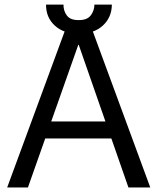

<svg xmlns="http://www.w3.org/2000/svg" viewBox="-20 -829 696 849"><path d="M11.7 0 276.4 -718.8H379.9L644.5 0H547.9L328.1 -630.9H326.2L103.5 0ZM144.5 -216.8V-292H511.7V-216.8ZM397.5 -808.6H474.6Q474.1 -752 434.6 -715.8Q395 -679.7 328.1 -679.7Q261.7 -679.7 222.4 -715.8Q183.1 -752 183.6 -808.6H260.7Q260.3 -781.2 275.6 -760.5Q291 -739.7 328.1 -740.2Q364.7 -739.7 380.9 -760.5Q397 -781.2 397.5 -808.6Z"/></svg>

Font: Inter Display V
Style: Regular
Weight: 400
Designer: Rasmus Andersson
Foundry: rsms
Version: Version 3.015;git-src